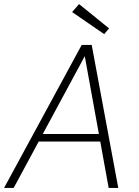

<svg xmlns="http://www.w3.org/2000/svg" viewBox="-30 -920 680 940"><path d="M-10 0 370 -700H419L549 0H502L385 -645L37 0ZM136 -227 158 -264H474L482 -227ZM480 -753 323 -861 357 -900 504 -781Z"/></svg>

Font: DM Sans 9pt ExtraLight
Style: Italic
Weight: 250
Italic angle: -10°
Version: Version 4.004;gftools[0.9.30]